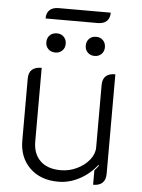

<svg xmlns="http://www.w3.org/2000/svg" viewBox="-55 -835 657 888"><g transform="rotate(5 273.0 -391.0)"><path d="M469 -48Q469 9 411 9V-58Q418 -65 430 -81L428 -85Q395 -42 347.5 -16.5Q300 9 249 9Q166 9 116.5 -39.5Q67 -88 67 -166V-454Q67 -509 127 -509V-167Q127 -110 160.5 -77.5Q194 -45 256 -45Q295 -45 330.5 -62Q366 -79 388 -106.5Q410 -134 410 -164V-454Q410 -509 469 -509ZM138 -629Q138 -649 150.5 -661.5Q163 -674 184 -674Q203 -674 215.5 -661.5Q228 -649 228 -629Q228 -610 215.5 -597.5Q203 -585 184 -585Q163 -585 150.5 -597.5Q138 -610 138 -629ZM321 -629Q321 -649 333.5 -661.5Q346 -674 366 -674Q385 -674 397.5 -661.5Q410 -649 410 -629Q410 -610 397.5 -597.5Q385 -585 366 -585Q346 -585 333.5 -597.5Q321 -610 321 -629ZM181 -791H423Q423 -765 408.5 -751.5Q394 -738 367 -738H125Q125 -764 139.5 -777.5Q154 -791 181 -791Z"/></g></svg>

Font: K2D ExtraLight
Style: Regular
Weight: 275
Designer: Katatrad Aksorn Co.,Ltd.
Foundry: Cadson Demak Co.,Ltd.
Version: Version 1.000; ttfautohint (v1.6)